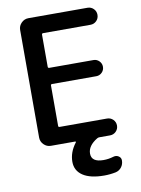

<svg xmlns="http://www.w3.org/2000/svg" viewBox="-101 -822 797 1085"><g transform="rotate(-10 297.5 -279.0)"><path d="M408.2 196.3Q328.1 196.3 285.6 168Q243.2 139.6 243.2 88.9Q243.2 34.2 281.2 -15.6Q283.2 -17.6 282.2 -19.5Q281.2 -21.5 279.3 -21.5H139.6Q116.2 -21.5 99.1 -38.6Q82 -55.7 82 -79.1V-696.3Q82 -719.7 99.1 -736.8Q116.2 -753.9 139.6 -753.9H478.5Q499 -753.9 513.2 -739.7Q527.3 -725.6 527.3 -705.1Q527.3 -684.6 513.2 -670.4Q499 -656.2 478.5 -656.2H207Q199.2 -656.2 199.2 -648.4V-464.8Q199.2 -457 207 -457H460.9Q479.5 -457 493.2 -443.4Q506.8 -429.7 506.8 -410.6Q506.8 -391.6 493.2 -377.9Q479.5 -364.3 460.9 -364.3H207Q199.2 -364.3 199.2 -357.4V-125Q199.2 -118.2 207 -118.2H478.5Q499 -118.2 513.2 -104Q527.3 -89.8 527.3 -69.8Q527.3 -49.8 513.2 -35.6Q499 -21.5 478.5 -21.5H418Q410.2 -21.5 404.3 -17.6Q349.6 15.6 349.6 60.5Q349.6 109.4 418.9 109.4Q448.2 109.4 476.6 100.6Q493.2 95.7 506.8 104.5Q520.5 113.3 520.5 128.9Q520.5 151.4 507.8 168Q495.1 184.6 474.6 189.5Q441.4 196.3 408.2 196.3Z"/></g></svg>

Font: Gen Jyuu Gothic P Medium
Style: Regular
Weight: 500
Designer: [Source Han Sans]
Ryoko NISHIZUKA  (kana & ideographs); Paul D. Hunt (Latin, Greek & Cyrillic); Wenlong ZHANG  (bopomofo
Version: Version 1.002.20150607